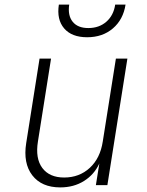

<svg xmlns="http://www.w3.org/2000/svg" viewBox="-20 -805 640 835"><path d="M242 10Q161 10 120.5 -42.5Q80 -95 94 -183L152 -550H202L145 -190Q133 -116 164 -74.5Q195 -33 259 -33Q325 -33 370.5 -75Q416 -117 427 -190L484 -550H534L447 0H397L412 -94Q390 -46 345.5 -18Q301 10 242 10ZM359 -643Q292 -643 259 -681.5Q226 -720 236 -785H281Q274 -738 296 -710.5Q318 -683 364 -683Q411 -683 442.5 -710.5Q474 -738 481 -785H526Q516 -720 471 -681.5Q426 -643 359 -643Z"/></svg>

Font: JetBrains Mono NL Thin
Style: Italic
Weight: 100
Italic angle: -9°
Monospace: yes
Designer: Philipp Nurullin, Konstantin Bulenkov
Foundry: JetBrains
Version: Version 2.305; ttfautohint (v1.8.4.7-5d5b)